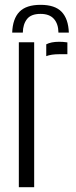

<svg xmlns="http://www.w3.org/2000/svg" viewBox="-20 -775 313 795"><path d="M171.5 -542.5V-591.5Q191.5 -602 224.5 -602Q232.5 -602 240.8 -601.5Q249 -601 259 -599.5V-550.5H225Q192 -550.5 171.5 -542.5ZM58 0V-600H121.5V0ZM148 -755Q88.5 -755 60.5 -726.2Q32.5 -697.5 30.5 -640H74.5Q75 -674.5 91.8 -696Q108.5 -717.5 148 -717.5Q184.5 -717.5 203 -697Q221.5 -676.5 222 -640H265Q263 -697 235.2 -726Q207.5 -755 148 -755Z"/></svg>

Font: Big Shoulders Stencil Text Light
Style: Regular
Weight: 300
Designer: Patric King
Foundry: XO Type Co
Version: Version 1.000